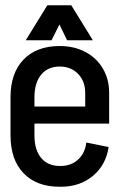

<svg xmlns="http://www.w3.org/2000/svg" viewBox="-20 -695 455 730"><path d="M395 -342V-225H111V-180Q111 -125 136.5 -94.5Q162 -64 207 -64H211Q251 -64 277.5 -89Q304 -114 308 -153L393 -136Q383 -68 333.5 -26.5Q284 15 212 15H206Q119 15 69.5 -36.5Q20 -88 20 -180V-326Q20 -417 69.5 -468.5Q119 -520 207 -520Q262 -520 304.5 -497.5Q347 -475 371 -434.5Q395 -394 395 -342ZM111 -290H304V-342Q304 -386 277 -414Q250 -442 207 -442Q162 -442 136.5 -411Q111 -380 111 -325ZM251 -675 333 -542H235L206 -602L176 -542H78L160 -675Z"/></svg>

Font: Akshar
Style: Regular
Weight: 400
Designer: Tall Chai
Foundry: Tall Chai
Version: Version 1.000